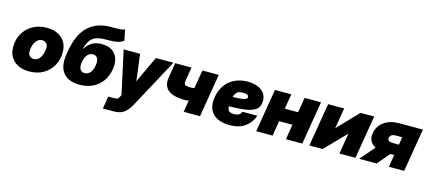

<svg xmlns="http://www.w3.org/2000/svg" viewBox="-65 -1376 4958 2213"><g transform="rotate(15 2414.0 -269.5)"><path d="M269 11.7Q154.3 11.7 86.9 -49.3Q19.5 -110.4 19.5 -214.8Q19.5 -306.2 60.5 -376.5Q101.6 -446.8 173.6 -487.1Q245.6 -527.3 338.4 -527.3Q453.6 -527.3 520.8 -466.3Q587.9 -405.3 587.9 -300.8Q587.9 -215.3 549.1 -144.3Q510.3 -73.2 438.7 -30.8Q367.2 11.7 269 11.7ZM282.2 -140.6Q318.8 -140.6 343.5 -165.5Q368.2 -190.4 380.4 -227.8Q392.6 -265.1 392.6 -301.8Q392.6 -339.4 371.8 -357.2Q351.1 -375 325.2 -375Q288.6 -375 264.2 -350.1Q239.7 -325.2 227.3 -288.1Q214.8 -251 214.8 -213.9Q214.8 -176.8 235.6 -158.7Q256.3 -140.6 282.2 -140.6Z M1212.9 -743.2 1239.7 -612.3Q1215.3 -596.7 1189 -587.9Q1162.6 -579.1 1124.8 -575.7Q1086.9 -572.3 1027.3 -572.3Q960 -572.3 916 -556.6Q872.1 -541 845 -503.9Q817.9 -466.8 799.8 -402.3H804.7Q835 -451.2 881.3 -480.5Q927.7 -509.8 999 -509.8Q1109.9 -509.8 1162.1 -441.7Q1214.4 -373.5 1195.3 -259.8Q1182.1 -178.2 1138.2 -117.4Q1094.2 -56.6 1025.6 -23.4Q957 9.8 868.2 9.8Q734.9 9.8 673.1 -68.1Q611.3 -146 635.3 -293L641.1 -328.1Q675.8 -535.6 778.1 -631.3Q880.4 -727.1 1045.9 -727.5Q1051.3 -727.5 1056.4 -727.5Q1061.5 -727.5 1066.4 -727.5Q1115.7 -727.1 1152.6 -728.8Q1189.5 -730.5 1212.9 -743.2ZM893.1 -134.8Q930.7 -134.8 957.8 -165.5Q984.9 -196.3 993.7 -251Q1003.4 -307.6 986.6 -338.4Q969.7 -369.1 932.1 -369.1Q893.1 -369.1 865.7 -338.4Q838.4 -307.6 829.6 -251Q820.3 -196.3 837.2 -165.5Q854 -134.8 893.1 -134.8Z M1202.1 204.1 1226.6 55.7H1304.7Q1332 55.7 1342 45.2Q1352.1 34.7 1365.7 7.8L1369.6 0L1257.3 -515.6H1452.6L1481.4 -296.9Q1484.9 -272 1487.5 -246.8Q1490.2 -221.7 1493.2 -196.3Q1503.9 -221.7 1515.4 -246.8Q1526.9 -272 1538.6 -296.9L1642.1 -515.6H1851.1L1537.1 65.4Q1496.6 140.6 1450.7 172.4Q1404.8 204.1 1335 204.1Z M2092.8 -134.8Q1808.1 -134.8 1842.8 -340.8L1871.6 -515.6H2066.9L2039.6 -350.6Q2033.2 -314 2049.1 -302.5Q2064.9 -291 2118.7 -291Q2137.7 -291 2160.2 -294.4L2196.8 -515.6H2392.1L2306.6 0H2111.3L2134.3 -138.2Q2108.9 -134.8 2092.8 -134.8Z M2660.2 11.7Q2572.8 11.7 2512.2 -18.8Q2451.7 -49.3 2425.3 -109.4Q2398.9 -169.4 2413.6 -257.8Q2427.7 -342.3 2471.9 -402.6Q2516.1 -462.9 2584 -495.1Q2651.9 -527.3 2736.3 -527.3Q2798.3 -527.3 2849.6 -509Q2900.9 -490.7 2931.4 -452.9Q2961.9 -415 2961.9 -356Q2961.9 -287.1 2917.7 -253.4Q2873.5 -219.7 2792 -208.7Q2710.4 -197.8 2598.1 -196.3Q2598.1 -162.6 2614.5 -143.6Q2630.9 -124.5 2676.8 -124.5Q2716.8 -124.5 2737.5 -138.7Q2758.3 -152.8 2765.1 -175.8H2943.8Q2915.5 -90.8 2844.5 -39.6Q2773.4 11.7 2660.2 11.7ZM2612.8 -311Q2685.1 -313 2721.9 -318.6Q2758.8 -324.2 2771.7 -333Q2784.7 -341.8 2784.7 -353.5Q2784.7 -389.6 2715.8 -389.6Q2662.6 -389.6 2641.4 -366.7Q2620.1 -343.8 2612.8 -311Z M3257.8 -515.6 3228 -336.4H3387.2L3417 -515.6H3612.3L3526.9 0H3331.5L3361.3 -180.2H3202.1L3172.4 0H2977.1L3062.5 -515.6Z M4161.1 0H3969.7L4010.7 -248H4010.3L3770 0H3611.3L3696.8 -515.6H3888.2L3847.7 -270.5H3848.1L4083.5 -515.6H4246.6Z M4742.7 0H4560.1L4584.5 -146.5H4537.6L4413.6 0H4204.6L4355 -173.8Q4311 -195.8 4291 -234.1Q4271 -272.5 4279.8 -325.2Q4294.9 -414.6 4366.7 -465.1Q4438.5 -515.6 4546.9 -515.6H4828.1ZM4606 -276.4 4621.1 -369.1H4551.8Q4516.1 -369.1 4496.6 -358.6Q4477.1 -348.1 4472.7 -322.3Q4468.8 -297.4 4485.6 -286.9Q4502.4 -276.4 4539.6 -276.4Z"/></g></svg>

Font: Inter Display Black
Style: Italic
Weight: 900
Italic angle: -9.39999°
Designer: Rasmus Andersson
Foundry: rsms
Version: Version 4.000;git-a52131595